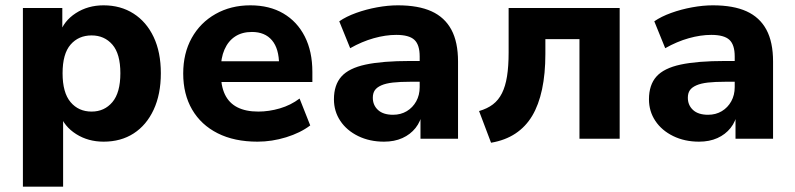

<svg xmlns="http://www.w3.org/2000/svg" viewBox="-20 -521 2986 721"><path d="M66 180V-491H214V-394H204Q219 -442 264.5 -471.5Q310 -501 369 -501Q433 -501 481.5 -470Q530 -439 557 -382Q584 -325 584 -246Q584 -167 557 -109Q530 -51 482 -20Q434 11 369 11Q311 11 266 -17.5Q221 -46 205 -92H217V180ZM324 -102Q372 -102 402 -137.5Q432 -173 432 -246Q432 -319 402 -353.5Q372 -388 324 -388Q275 -388 245 -353.5Q215 -319 215 -246Q215 -173 245 -137.5Q275 -102 324 -102Z M947 11Q860 11 797.5 -20.5Q735 -52 701.5 -109.5Q668 -167 668 -245Q668 -321 700 -378.5Q732 -436 789.5 -468.5Q847 -501 920 -501Q992 -501 1044 -470.5Q1096 -440 1124.5 -384Q1153 -328 1153 -251V-213H792V-291H1044L1028 -277Q1028 -338 1001.5 -369.5Q975 -401 926 -401Q889 -401 863 -384Q837 -367 823 -335Q809 -303 809 -258V-250Q809 -199 824.5 -166.5Q840 -134 871.5 -118Q903 -102 950 -102Q990 -102 1031 -114Q1072 -126 1105 -151L1145 -50Q1108 -22 1054.5 -5.5Q1001 11 947 11Z M1422 11Q1368 11 1325 -10Q1282 -31 1258 -67Q1234 -103 1234 -148Q1234 -202 1262 -233.5Q1290 -265 1353 -278.5Q1416 -292 1520 -292H1573V-214H1521Q1482 -214 1455.5 -211Q1429 -208 1412 -200.5Q1395 -193 1387.5 -182Q1380 -171 1380 -154Q1380 -126 1399.5 -108Q1419 -90 1456 -90Q1485 -90 1507.5 -103.5Q1530 -117 1543 -140.5Q1556 -164 1556 -194V-309Q1556 -353 1536 -371.5Q1516 -390 1468 -390Q1428 -390 1383.5 -377.5Q1339 -365 1295 -340L1254 -441Q1280 -459 1317.5 -472.5Q1355 -486 1396 -493.5Q1437 -501 1474 -501Q1551 -501 1600.5 -478.5Q1650 -456 1675 -409.5Q1700 -363 1700 -290V0H1559V-99H1566Q1560 -65 1540.5 -40.5Q1521 -16 1491 -2.5Q1461 11 1422 11Z M1824 15 1779 -104Q1810 -113 1831 -129Q1852 -145 1865 -171Q1878 -197 1884 -234.5Q1890 -272 1890 -324V-491H2307V0H2156V-374H2028V-319Q2028 -244 2015.5 -185.5Q2003 -127 1978.5 -86Q1954 -45 1915.5 -19.5Q1877 6 1824 15Z M2605 11Q2551 11 2508 -10Q2465 -31 2441 -67Q2417 -103 2417 -148Q2417 -202 2445 -233.5Q2473 -265 2536 -278.5Q2599 -292 2703 -292H2756V-214H2704Q2665 -214 2638.5 -211Q2612 -208 2595 -200.5Q2578 -193 2570.5 -182Q2563 -171 2563 -154Q2563 -126 2582.5 -108Q2602 -90 2639 -90Q2668 -90 2690.5 -103.5Q2713 -117 2726 -140.5Q2739 -164 2739 -194V-309Q2739 -353 2719 -371.5Q2699 -390 2651 -390Q2611 -390 2566.5 -377.5Q2522 -365 2478 -340L2437 -441Q2463 -459 2500.5 -472.5Q2538 -486 2579 -493.5Q2620 -501 2657 -501Q2734 -501 2783.5 -478.5Q2833 -456 2858 -409.5Q2883 -363 2883 -290V0H2742V-99H2749Q2743 -65 2723.5 -40.5Q2704 -16 2674 -2.5Q2644 11 2605 11Z"/></svg>

Font: Nunito Sans 12pt ExtraBold
Style: Regular
Weight: 800
Designer: Vernon Adams
Foundry: Vernon Adams
Version: Version 3.101;gftools[0.9.27]